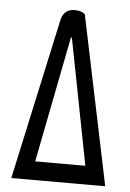

<svg xmlns="http://www.w3.org/2000/svg" viewBox="-52 -743 531 782"><g transform="rotate(5 214.0 -352.0)"><path d="M222 -704Q249 -704 264 -691L408 0H24L166 -653Q175 -704 222 -704ZM220 -591H216L115 -76H320Z"/></g></svg>

Font: Yanone Kaffeesatz
Style: Regular
Weight: 400
Designer: Yanone (Cyrillic: Daniel Pouzeot & Huerta Tipografica)
Foundry: Yanone
Version: Version 1.100;PS 001.100;hotconv 1.0.70;makeotf.lib2.5.58329